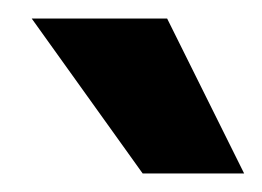

<svg xmlns="http://www.w3.org/2000/svg" viewBox="-20 -770 283 207"><path d="M14.2 -750H160.2L243.2 -583H133.8Z"/></svg>

Font: Oakes Grotesk Bold
Style: Regular
Weight: 700
Designer: Samuel Oakes
Foundry: Samuel Oakes
Version: Version 1.000;PS 001.000;hotconv 1.0.88;makeotf.lib2.5.64775